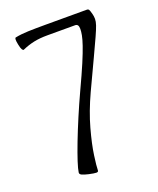

<svg xmlns="http://www.w3.org/2000/svg" viewBox="-137 -811 742 903"><g transform="rotate(-20 233.5 -360.0)"><path d="M151.4 2Q130.4 -2.9 119.6 -7.8Q108.9 -12.7 109.9 -21.5Q111.8 -37.1 123.5 -73.5Q135.3 -109.9 154.5 -159.9Q173.8 -210 198 -267.1Q222.2 -324.2 248.5 -380.9Q281.7 -451.7 301.5 -498.5Q321.3 -545.4 331.3 -575Q341.3 -604.5 344.7 -622.6Q348.1 -640.6 348.1 -653.8Q348.1 -678.2 331.5 -678.2H191.9Q153.8 -678.2 124 -671.9Q94.2 -665.5 64.5 -652.3Q61 -651.4 56.6 -658Q52.2 -664.6 48.3 -684.1Q41 -718.3 49.3 -719.7Q78.1 -725.6 113.8 -726.8Q149.4 -728 200.7 -728H409.2Q414.6 -728 417.7 -723.4Q420.9 -718.8 425.8 -699.7Q427.2 -692.9 428.2 -688Q429.2 -683.1 429.2 -674.3Q429.2 -661.1 423.3 -643.8Q417.5 -626.5 402.8 -594Q388.2 -561.5 361.6 -505.1Q335 -448.7 292.5 -357.9Q253.9 -274.4 233.4 -200.2Q212.9 -126 205.6 -73.2Q198.2 -20.5 198.2 0Q198.2 7.8 188 7.8Q177.7 7.8 151.4 2Z"/></g></svg>

Font: Dai Banna SIL
Style: Regular
Weight: 400
Designer: Victor Gaultney
Foundry: SIL International
Version: Version 4.000